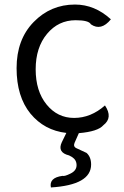

<svg xmlns="http://www.w3.org/2000/svg" viewBox="-20 -574 546 845"><path d="M204 251Q195 208 255 200Q264 203 290 190Q317 177 317 153Q317 130 297 117L284 110Q231 97 252 52L272 11Q175 0 114 -74Q53 -149 53 -274Q53 -400 128 -477Q203 -554 310 -554Q397 -554 468 -489Q425 -436 380 -467Q371 -485 313 -485Q237 -485 187 -425Q137 -365 137 -269Q137 -173 185 -114Q233 -55 306 -55Q380 -55 442 -110Q478 -56 435 -23Q411 5 327 12L308 55Q301 72 318 79L361 99Q381 117 381 150Q381 240 204 251Z"/></svg>

Font: Swei Half Moon CJK TC
Style: DemiLight
Weight: 350
Version: Version 2.125